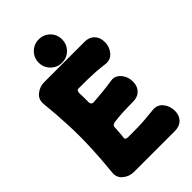

<svg xmlns="http://www.w3.org/2000/svg" viewBox="-267 -963 1069 1069"><g transform="rotate(-45 267.5 -428.5)"><path d="M515 -606Q515 -569 492 -541Q469 -513 431 -517Q394 -522 363 -524Q332 -526 301 -526.5Q270 -527 230 -527Q220 -527 216.5 -521Q213 -515 213 -504Q214 -483 214 -465Q214 -447 214 -434Q214 -422 220.5 -417Q227 -412 234 -413Q272 -416 306 -419Q340 -422 385 -429Q410 -434 429 -421.5Q448 -409 459 -387.5Q470 -366 470 -339Q470 -303 448.5 -281.5Q427 -260 391 -260Q343 -260 306.5 -258Q270 -256 242 -252Q232 -251 225.5 -246.5Q219 -242 218 -232Q217 -217 216 -197.5Q215 -178 212 -156Q211 -146 217.5 -143Q224 -140 234 -140Q276 -140 306 -140.5Q336 -141 366 -143.5Q396 -146 436 -150Q474 -154 497 -126Q520 -98 520 -59Q520 -23 498.5 -1.5Q477 20 441 20H119Q82 20 54 -3Q26 -26 30 -64Q40 -161 43.5 -247.5Q47 -334 43.5 -420Q40 -506 30 -603Q26 -641 54 -664Q82 -687 119 -687H436Q472 -687 493.5 -665Q515 -643 515 -606ZM173 -785Q173 -824 200 -850.5Q227 -877 265 -877Q304 -877 330.5 -850.5Q357 -824 357 -785Q357 -747 330.5 -720Q304 -693 265 -693Q227 -693 200 -720Q173 -747 173 -785Z"/></g></svg>

Font: Winky Sans ExtraBold
Style: Regular
Weight: 800
Designer: Simon Atzbach
Foundry: typofactur
Version: Version 1.205